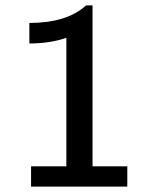

<svg xmlns="http://www.w3.org/2000/svg" viewBox="-20 -692 565 712"><path d="M88.9 -530.8V-606.9Q228 -606.9 298.8 -671.9H323.2V-75.2H452.1V0H95.2V-75.2H226.1V-551.8Q166 -530.8 88.9 -530.8Z"/></svg>

Font: CMU Bright
Style: SemiBold
Weight: 600
Version: Version 0.7.0